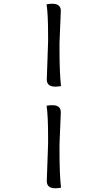

<svg xmlns="http://www.w3.org/2000/svg" viewBox="-20 -757 575 1026"><path d="M230 -332 237 -534V-564Q237 -681 229 -734Q245 -737 259 -737Q305 -737 305 -699L298 -528V-489Q298 -369 306 -297Q290 -294 276 -294Q230 -294 230 -332ZM230 211 237 9V-22Q237 -139 229 -192Q245 -195 259 -195Q305 -195 305 -157L298 14V54Q298 174 306 246Q290 249 276 249Q230 249 230 211Z"/></svg>

Font: Overlock
Style: Regular
Weight: 400
Designer: Dario Muhafara
Foundry: Dario Manuel Muhafara
Version: Version 1.002